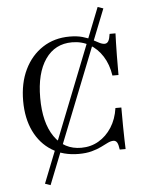

<svg xmlns="http://www.w3.org/2000/svg" viewBox="-59 -766 741 968"><g transform="rotate(-5 312.0 -282.0)"><path d="M157.3 155.6 129.8 146 471.8 -718.5 500 -708.9ZM312.9 11.3Q234.7 11.3 177 -24.6Q119.4 -60.5 87.9 -125.8Q56.5 -191.1 56.5 -279Q56.5 -369.4 89.5 -437.5Q122.6 -505.6 181.5 -544Q240.3 -582.3 317.7 -582.3Q354.8 -582.3 382.3 -574.6Q409.7 -566.9 429.4 -556.5Q449.2 -546 464.1 -538.3Q479 -530.6 491.1 -530.6Q503.2 -530.6 510.1 -541.9Q516.9 -553.2 520.2 -578.2H550Q549.2 -557.3 548.4 -530.6Q547.6 -504 547.2 -465.3Q546.8 -426.6 546.8 -367.7H516.1Q507.3 -425 481 -466.1Q454.8 -507.3 415.7 -529.8Q376.6 -552.4 327.4 -552.4Q241.1 -552.4 192.3 -482.3Q143.5 -412.1 143.5 -287.1Q143.5 -161.3 192.7 -89.9Q241.9 -18.5 328.2 -18.5Q376.6 -18.5 416.1 -41.5Q455.6 -64.5 482.3 -106Q508.9 -147.6 516.9 -203.2H546.8Q546.8 -146.8 547.2 -108.1Q547.6 -69.4 548.4 -41.9Q549.2 -14.5 550 7.3H520.2Q516.9 -18.5 510.5 -29Q504 -39.5 491.9 -39.5Q479 -39.5 463.3 -31.9Q447.6 -24.2 427.4 -14.1Q407.3 -4 379 3.6Q350.8 11.3 312.9 11.3Z"/></g></svg>

Font: Playfair 5pt SemiExpanded Light
Style: Regular
Weight: 400
Version: Version 2.203